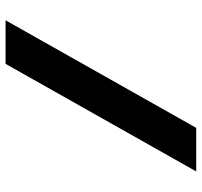

<svg xmlns="http://www.w3.org/2000/svg" viewBox="-38 -702 740 705"><g transform="rotate(90 332.5 -350.0)"><path d="M610 -700 215 0H55L450 -700Z"/></g></svg>

Font: Copperplate Sans CC
Style: Bold
Weight: 700
Designer: indestructible type*
Foundry: Cowboy Collective
Version: Version 1.000